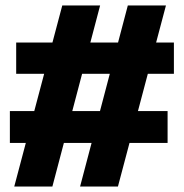

<svg xmlns="http://www.w3.org/2000/svg" viewBox="-20 -680 670 700"><path d="M272 0 446 -660H585L410 0ZM16 -159V-275H591V-159ZM32 0 207 -660H345L171 0ZM39 -411V-525H614V-411Z"/></svg>

Font: Bricolage Grotesque 24pt ExtraBold
Style: Regular
Weight: 800
Designer: Mathieu Triay
Foundry: Atelier Triay
Version: Version 1.001;gftools[0.9.33.dev8+g029e19f]